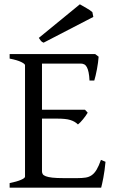

<svg xmlns="http://www.w3.org/2000/svg" viewBox="-20 -864 536 884"><path d="M465.8 -119.1Q461.9 -77.1 455.8 -45.7Q449.7 -14.2 445.8 0H24.4V-21Q57.6 -27.8 76.4 -35.9Q95.2 -43.9 95.2 -50.8V-564Q95.2 -569.8 77.4 -578.6Q59.6 -587.4 24.4 -594.2V-615.2H418L434.1 -603Q433.1 -590.3 431.2 -575.2Q429.2 -560.1 426.3 -544.9Q423.3 -529.8 420.2 -516.1Q417 -502.4 414.1 -493.2H392.1Q391.1 -515.6 387.9 -530.8Q384.8 -545.9 379.9 -554.9Q375 -564 367.9 -567.6Q360.8 -571.3 352.1 -571.3H173.3V-358.9H371.1L383.8 -345.2Q379.9 -338.4 374.3 -330.6Q368.7 -322.8 362.5 -315.2Q356.4 -307.6 350.3 -301.3Q344.2 -294.9 338.9 -291Q331.5 -298.3 323 -303.2Q314.5 -308.1 303.5 -311.5Q292.5 -314.9 277.6 -316.4Q262.7 -317.9 242.2 -317.9H173.3V-75.2Q173.3 -67.9 176.8 -62.3Q180.2 -56.6 190.9 -52.5Q201.7 -48.3 221.2 -46.1Q240.7 -43.9 272.9 -43.9H335.9Q358.4 -43.9 374.3 -46.4Q390.1 -48.8 402.3 -57.4Q414.6 -65.9 424.6 -82.5Q434.6 -99.1 444.8 -127.9ZM180.7 -667.5Q172.4 -670.9 168.7 -675.5Q165 -680.2 158.7 -689.5L347.7 -844.2Q352.5 -841.3 360.8 -836.7Q369.1 -832 377.9 -826.9Q386.7 -821.8 394 -816.9Q401.4 -812 405.3 -808.1L409.7 -786.1Z"/></svg>

Font: Gentium Plus Viet
Style: Regular
Weight: 400
Designer: J. Victor Gaultney, Annie Olsen, Iska Routamaa, Becca Hirsbrunner
Foundry: SIL International
Version: Version 5.000